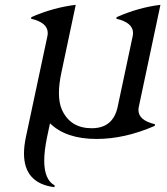

<svg xmlns="http://www.w3.org/2000/svg" viewBox="-20 -567 692 797"><path d="M380.9 9.8Q253.9 9.8 187.5 -55.2L175.8 0Q163.6 58.1 163.6 100.1Q163.6 179.2 207 202.6L205.6 210Q79.6 193.8 79.6 69.8Q79.6 38.6 87.9 0L176.8 -417Q178.2 -423.8 178.2 -430.2Q178.2 -473.1 108.9 -489.3L110.4 -496.1Q202.6 -536.1 294.4 -546.9L235.4 -268.6Q224.6 -218.8 224.6 -180.7Q224.6 -138.2 237.8 -109.9Q272.9 -34.7 360.8 -34.7Q449.2 -34.7 468.3 -123L530.8 -417Q532.2 -423.8 532.2 -430.2Q532.2 -473.1 462.9 -489.3L464.4 -496.1Q557.6 -536.6 646 -546.9L556.2 -123.5Q554.7 -116.7 554.7 -110.4Q554.7 -67.4 623.5 -51.3L622.1 -44.4Q497.6 9.8 380.9 9.8Z"/></svg>

Font: Modern Antiqua
Style: Book Oblique
Weight: 400
Italic angle: -12°
Designer: Wojciech Kalinowski "wmk69" (wmk69@o2.pl)
Foundry: Wojciech Kalinowski "wmk69" (wmk69@o2.pl)
Version: Version 3.1.0; 2021-05-28